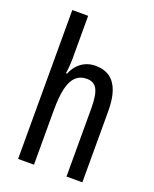

<svg xmlns="http://www.w3.org/2000/svg" viewBox="-142 -841 740 921"><g transform="rotate(20 228.0 -380.0)"><path d="M146 -545Q146 -523 144.5 -503Q143 -483 140 -465H146Q156 -491 173.5 -509.5Q191 -528 213.5 -537.5Q236 -547 261 -547Q307 -547 336 -526Q365 -505 379 -464.5Q393 -424 393 -364V0H312V-348Q312 -416 296.5 -445Q281 -474 244 -474Q210 -474 188 -453Q166 -432 156 -389Q146 -346 146 -279V0H65V-760H146Z"/></g></svg>

Font: Noto Sans Thai ExtraCondensed
Style: Regular
Weight: 400
Width: 2
Designer: Monotype Design Team
Foundry: Monotype Imaging Inc.
Version: Version 2.002